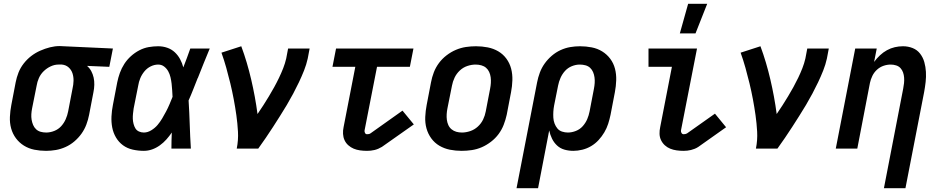

<svg xmlns="http://www.w3.org/2000/svg" viewBox="-20 -787 4990 1017"><path d="M224 12Q192 12 162 6Q132 0 107 -15.5Q82 -31 64.5 -54.5Q47 -78 39 -107Q31 -136 32.5 -168Q34 -200 40 -231L63 -351Q68 -377 78 -402.5Q88 -428 105.5 -450.5Q123 -473 145 -490Q167 -507 193 -518.5Q219 -530 245 -536.5Q271 -543 296 -543Q302 -543 307 -542.5Q312 -542 317 -542L578 -530L559 -433L441 -438Q455 -426 463.5 -410Q472 -394 476 -376Q480 -358 479.5 -338Q479 -318 475 -299L452 -179Q447 -153 437.5 -127.5Q428 -102 412 -79.5Q396 -57 374.5 -38.5Q353 -20 327.5 -8.5Q302 3 276 7.5Q250 12 224 12ZM225 -85Q246 -85 267.5 -93.5Q289 -102 304 -118.5Q319 -135 328 -155.5Q337 -176 341 -197L364 -317Q369 -338 369.5 -359Q370 -380 364 -398.5Q358 -417 343.5 -430Q329 -443 308 -445H289Q269 -445 248.5 -435.5Q228 -426 211.5 -410Q195 -394 186 -373.5Q177 -353 174 -333L150 -213Q147 -198 146 -182.5Q145 -167 147.5 -152.5Q150 -138 155.5 -125Q161 -112 171 -102.5Q181 -93 195 -89Q209 -85 225 -85Z M742 12Q712 12 683 5.5Q654 -1 631.5 -17.5Q609 -34 594.5 -58.5Q580 -83 574.5 -111.5Q569 -140 570.5 -170.5Q572 -201 578 -231L601 -351Q606 -376 615 -401Q624 -426 638.5 -448.5Q653 -471 673.5 -489.5Q694 -508 718 -520.5Q742 -533 767.5 -537.5Q793 -542 818 -542Q843 -542 866 -534Q889 -526 906 -510Q923 -494 934 -473.5Q945 -453 951 -430Q961 -455 970 -480Q979 -505 988 -530H1091Q1075 -491 1059 -452Q1043 -413 1028 -374L1027 -373Q1015 -343 1003.5 -313.5Q992 -284 979 -255Q983 -191 985 -127.5Q987 -64 991 0H888Q888 -21 888.5 -42.5Q889 -64 890 -85Q877 -66 861.5 -48.5Q846 -31 826.5 -17Q807 -3 785.5 4.5Q764 12 742 12ZM742 -85Q762 -85 781.5 -97Q801 -109 814.5 -125Q828 -141 839 -159.5Q850 -178 860 -197Q870 -216 878 -235Q886 -254 894 -274Q893 -291 892 -309Q891 -327 889 -344Q887 -361 883 -378Q879 -395 871 -409.5Q863 -424 849.5 -434.5Q836 -445 818 -445Q798 -445 778.5 -435.5Q759 -426 745 -409Q731 -392 723 -372.5Q715 -353 712 -333L688 -213Q686 -199 684.5 -185Q683 -171 683.5 -157.5Q684 -144 687.5 -130.5Q691 -117 697.5 -106.5Q704 -96 716 -90.5Q728 -85 742 -85Z M1234 0Q1243 -45 1240.5 -89.5Q1238 -134 1232 -176.5Q1226 -219 1218 -261.5Q1210 -304 1200 -345.5Q1190 -387 1178.5 -428Q1167 -469 1153 -508L1258 -542Q1274 -499 1287 -455Q1300 -411 1310.5 -366Q1321 -321 1329.5 -275Q1338 -229 1344 -183Q1360 -206 1375 -229.5Q1390 -253 1404.5 -277Q1419 -301 1432.5 -325.5Q1446 -350 1458 -375Q1470 -400 1480 -425.5Q1490 -451 1496 -477L1506 -530H1620L1610 -477Q1603 -445 1590.5 -413.5Q1578 -382 1563.5 -351.5Q1549 -321 1533 -291Q1517 -261 1499.5 -231.5Q1482 -202 1463.5 -173Q1445 -144 1426.5 -115Q1408 -86 1388 -57Q1368 -28 1348 0Z M1924 12Q1905 12 1887 9.5Q1869 7 1853.5 0.5Q1838 -6 1825 -17.5Q1812 -29 1805 -44.5Q1798 -60 1797 -78Q1796 -96 1800 -114L1862 -433H1741L1760 -530H2170L2151 -433H1977L1911 -96Q1910 -89 1913.5 -82.5Q1917 -76 1924 -76Q1929 -76 1934 -77Q1939 -78 1943 -81L2112 -201L2172 -128L2003 -9Q1993 -3 1983.5 1Q1974 5 1964 7.5Q1954 10 1943.5 11Q1933 12 1924 12Z M2425 12Q2393 12 2363 6Q2333 0 2307.5 -15Q2282 -30 2264.5 -54Q2247 -78 2239 -107Q2231 -136 2232.5 -168Q2234 -200 2240 -231L2263 -351Q2268 -378 2278 -404Q2288 -430 2305 -453Q2322 -476 2345.5 -494Q2369 -512 2395 -523Q2421 -534 2447.5 -538Q2474 -542 2501 -542Q2533 -542 2563.5 -536Q2594 -530 2619.5 -515Q2645 -500 2662.5 -476Q2680 -452 2687.5 -423Q2695 -394 2694 -362Q2693 -330 2687 -299L2664 -179Q2658 -152 2648 -126Q2638 -100 2621 -77Q2604 -54 2580.5 -36Q2557 -18 2531.5 -7Q2506 4 2479 8Q2452 12 2425 12ZM2427 -85Q2448 -85 2470.5 -92.5Q2493 -100 2511 -116.5Q2529 -133 2539 -154Q2549 -175 2553 -197L2576 -317Q2579 -332 2580 -347.5Q2581 -363 2579 -378Q2577 -393 2571 -406Q2565 -419 2554.5 -428Q2544 -437 2529.5 -441Q2515 -445 2499 -445Q2478 -445 2455.5 -437.5Q2433 -430 2415.5 -413.5Q2398 -397 2388 -376Q2378 -355 2374 -333L2350 -213Q2347 -198 2346 -182.5Q2345 -167 2347 -152Q2349 -137 2355 -124Q2361 -111 2372 -102Q2383 -93 2397 -89Q2411 -85 2427 -85Z M2716 210 2825 -351Q2830 -377 2839.5 -402.5Q2849 -428 2865 -450.5Q2881 -473 2902.5 -491.5Q2924 -510 2949 -521.5Q2974 -533 3000 -537.5Q3026 -542 3052 -542Q3084 -542 3114.5 -536Q3145 -530 3170 -514.5Q3195 -499 3212.5 -475.5Q3230 -452 3237.5 -423Q3245 -394 3244 -362Q3243 -330 3237 -299L3214 -179Q3209 -155 3201.5 -131.5Q3194 -108 3181 -86Q3168 -64 3150.5 -45Q3133 -26 3111 -13Q3089 0 3064.5 6Q3040 12 3017 12Q2992 12 2969.5 5.5Q2947 -1 2930.5 -16.5Q2914 -32 2904 -52.5Q2894 -73 2889 -96L2830 210ZM2988 -85Q3009 -85 3030.5 -93.5Q3052 -102 3067 -119Q3082 -136 3090.5 -156Q3099 -176 3103 -197L3126 -317Q3129 -332 3130 -347.5Q3131 -363 3129 -377.5Q3127 -392 3121.5 -405Q3116 -418 3106 -427.5Q3096 -437 3081.5 -441Q3067 -445 3051 -445Q3030 -445 3009 -436.5Q2988 -428 2973 -411.5Q2958 -395 2949 -374.5Q2940 -354 2936 -333L2915 -228Q2912 -212 2911 -195.5Q2910 -179 2911 -163Q2912 -147 2917.5 -132.5Q2923 -118 2932.5 -106.5Q2942 -95 2957 -90Q2972 -85 2988 -85Z M3600 12Q3582 12 3564 9.5Q3546 7 3530 0.5Q3514 -6 3501.5 -17.5Q3489 -29 3481.5 -44.5Q3474 -60 3473.5 -78Q3473 -96 3477 -114L3539 -433H3415V-530H3672L3587 -96Q3586 -89 3590 -82.5Q3594 -76 3601 -76Q3605 -76 3610 -77Q3615 -78 3620 -81L3767 -185L3826 -113L3679 -9Q3670 -3 3660 1Q3650 5 3640 7.5Q3630 10 3620 11Q3610 12 3600 12Z M3581 -610 3625 -767H3726L3664 -610Z M3984 0Q3993 -45 3990.5 -89.5Q3988 -134 3982 -176.5Q3976 -219 3968 -261.5Q3960 -304 3950 -345.5Q3940 -387 3928.5 -428Q3917 -469 3903 -508L4008 -542Q4024 -499 4037 -455Q4050 -411 4060.5 -366Q4071 -321 4079.5 -275Q4088 -229 4094 -183Q4110 -206 4125 -229.5Q4140 -253 4154.5 -277Q4169 -301 4182.5 -325.5Q4196 -350 4208 -375Q4220 -400 4230 -425.5Q4240 -451 4246 -477L4256 -530H4370L4360 -477Q4353 -445 4340.5 -413.5Q4328 -382 4313.5 -351.5Q4299 -321 4283 -291Q4267 -261 4249.5 -231.5Q4232 -202 4213.5 -173Q4195 -144 4176.5 -115Q4158 -86 4138 -57Q4118 -28 4098 0Z M4662 210 4764 -317Q4767 -332 4768.5 -346.5Q4770 -361 4769 -375.5Q4768 -390 4763.5 -403Q4759 -416 4750 -426Q4741 -436 4727 -440.5Q4713 -445 4698 -445Q4679 -445 4660 -438.5Q4641 -432 4625.5 -418Q4610 -404 4601 -385.5Q4592 -367 4588 -348L4521 0H4407L4510 -530H4624L4610 -459Q4624 -478 4641 -494Q4658 -510 4678 -521Q4698 -532 4719.5 -537Q4741 -542 4763 -542Q4790 -542 4814 -532.5Q4838 -523 4853.5 -503Q4869 -483 4876 -458Q4883 -433 4884.5 -406.5Q4886 -380 4883 -353Q4880 -326 4875 -299L4776 210Z"/></svg>

Font: Lode Term
Style: Bold Italic
Weight: 700
Italic angle: -11°
Monospace: yes
Designer: Belleve Invis
Foundry: Belleve Invis
Version: Version 29.2.0